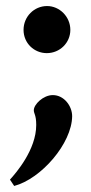

<svg xmlns="http://www.w3.org/2000/svg" viewBox="-20 -467 302 636"><path d="M13 128 27 149C117 125 218 8 219 -82C219 -116 192 -152 155 -152C123 -152 92 -121 92 -102C92 -90 100 -87 100 -53C100 29 33 106 13 128ZM58 -368C58 -324 93 -291 135 -291C178 -291 213 -325 213 -368C213 -412 177 -447 136 -447C93 -447 58 -412 58 -368Z"/></svg>

Font: KpMath
Style: SansBold
Weight: 700
Version: Version 0.66